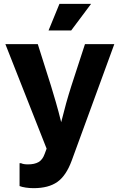

<svg xmlns="http://www.w3.org/2000/svg" viewBox="-20 -806 624 1001"><path d="M155 175Q135 175 114.5 172Q94 169 82 164V45H90Q102 51 126 51Q160 51 181 39Q202 27 213 -4L223 -31L8 -576H177L246 -358Q257 -322 271 -274Q285 -226 299 -169Q313 -225 325 -268Q337 -311 352 -358L423 -576H576L354 31Q325 110 279 142.5Q233 175 155 175ZM233 -647 290 -786H455L351 -647Z"/></svg>

Font: BDO Grotesk
Style: Bold
Weight: 700
Designer: Deni Anggara
Foundry: Lokal Container
Version: Version 2.000